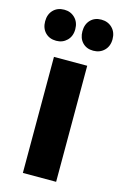

<svg xmlns="http://www.w3.org/2000/svg" viewBox="-128 -780 529 831"><g transform="rotate(15 137.0 -364.5)"><path d="M62.8 0H211.8V-520H62.8ZM219.5 -589.6Q249.4 -589.6 268.7 -608.7Q288 -627.8 288 -659.1Q288 -690.4 268.7 -709.6Q249.4 -728.8 219.5 -728.8Q189.6 -728.8 171.3 -709.6Q153 -690.4 153 -659.1Q153 -627.8 171.3 -608.7Q189.6 -589.6 219.5 -589.6ZM53.7 -589.6Q82.4 -589.6 101.7 -608.7Q121 -627.8 121 -659.1Q121 -690.4 101.7 -709.6Q82.4 -728.8 53.7 -728.8Q23.2 -728.8 4.6 -709.6Q-14 -690.4 -14 -659.1Q-14 -627.8 4.6 -608.7Q23.2 -589.6 53.7 -589.6Z"/></g></svg>

Font: Fixel Variable
Style: Regular
Weight: 100
Width: 3
Designer: AlfaBravo + MacPaw
Foundry: Kyrylo Tkachov, Marchela Mozhyna, Serhii Makarenko, Maria Weinstein, Zakhar Kryvoshyya
Version: Version 1.211